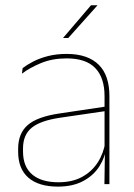

<svg xmlns="http://www.w3.org/2000/svg" viewBox="-20 -700 509 730"><path d="M396 0H377L379 -128L377.5 -131.5V-292V-334.5Q377.5 -404.5 342.2 -441.2Q307 -478 233.5 -478Q179 -478 136 -460.2Q93 -442.5 63.5 -420L66 -441Q81.5 -453 105.2 -465.5Q129 -478 161.2 -486.5Q193.5 -495 233.5 -495Q275 -495 305.5 -484.2Q336 -473.5 356.2 -453Q376.5 -432.5 386.2 -402.8Q396 -373 396 -335ZM200 9.5Q127.5 9.5 88.2 -24.2Q49 -58 49 -123V-134.5Q49 -192.5 85 -224.2Q121 -256 205.5 -268.5L386.5 -295.5L387 -278.5L209 -252.5Q134 -241.5 100.8 -214.5Q67.5 -187.5 67.5 -135.5V-124Q67.5 -66.5 102.2 -36.8Q137 -7 202.5 -7Q254.5 -7 291.8 -27.2Q329 -47.5 351.5 -82.2Q374 -117 380.5 -160.5L390 -142H384Q380 -102.5 358 -67.8Q336 -33 296.5 -11.8Q257 9.5 200 9.5ZM220 -556 326 -680H350V-679L239.5 -555.5H220Z"/></svg>

Font: Anek Malayalam Medium Thin
Style: Regular
Weight: 250
Version: Version 1.003